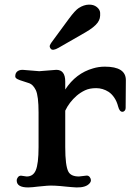

<svg xmlns="http://www.w3.org/2000/svg" viewBox="-20 -802 601 829"><path d="M45.9 0ZM101.6 7.3Q52.2 7.3 52.2 -22.5Q52.2 -30.3 57.4 -36.9Q62.5 -43.5 70.8 -43.5L95.2 -40Q123 -40 134.3 -66.4Q146.5 -94.7 146.5 -167V-315.9Q146.5 -387.2 134.8 -412.6Q123 -436.5 106.9 -442.4Q90.8 -448.2 77.9 -451.9Q64.9 -455.6 55.4 -460.4Q45.9 -465.3 45.9 -471.9Q45.9 -478.5 47.4 -482.9Q48.8 -487.3 52.2 -491.2Q60.5 -500.5 77.6 -500.5L149.4 -494.6L223.1 -500.5Q261.7 -500.5 261.7 -449.7V-415.5Q307.6 -485.8 381.8 -506.8Q406.2 -514.2 432.6 -514.2Q523.4 -514.2 523.4 -456.1L522.5 -335.4Q522.5 -328.6 518.3 -324Q514.2 -319.3 508.8 -319.3Q496.1 -319.3 490.2 -341.8Q484.4 -364.3 473.6 -380.1Q462.9 -396 449.2 -405.3Q423.8 -421.4 395.3 -421.4Q366.7 -421.4 347.2 -412.1Q327.6 -402.8 311 -388.7Q278.8 -360.4 261.7 -324.2V-167Q261.7 -85.9 275.4 -60.5Q286.6 -40 320.8 -40L354.5 -43.9Q362.8 -43.9 367.7 -37.1Q372.6 -30.3 372.6 -23.9Q372.6 -17.6 368.4 -12.2Q364.3 -6.8 357.4 -2.4Q335.4 11.2 289.1 5.9Q277.8 4.9 266.6 3.9Q210.4 -2.4 182.6 0Q154.8 2.4 143.1 3.7Q131.3 4.9 121.6 6.1Q111.8 7.3 101.6 7.3ZM232.9 -595.7Q207.5 -581.1 199.2 -591.3Q192.4 -600.1 195.6 -606.9Q198.7 -613.8 202.6 -619.1L277.3 -720.7Q304.7 -757.8 320.3 -767.6Q341.8 -781.2 363 -782Q384.3 -782.7 397.9 -771.7Q411.6 -760.7 412.4 -746.8Q413.1 -732.9 410.9 -723.6Q408.7 -714.4 401.9 -704.6Q387.7 -684.6 347.7 -661.6Z"/></svg>

Font: Stoke
Style: Regular
Weight: 400
Designer: Nicole Fally
Foundry: Nicole Fally
Version: Version 1.002